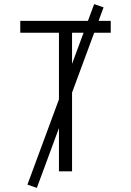

<svg xmlns="http://www.w3.org/2000/svg" viewBox="-20 -837 640 938"><path d="M268 0V-677H79V-735H521V-677H332V0ZM160 81 114 65 440 -817 486 -801Z"/></svg>

Font: Iosevka SS04 Light Extended
Style: Regular
Weight: 300
Width: 7
Monospace: yes
Designer: Belleve Invis
Foundry: Belleve Invis
Version: Version 19.0.0; ttfautohint (v1.8.4)